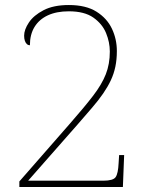

<svg xmlns="http://www.w3.org/2000/svg" viewBox="-20 -744 599 764"><path d="M57 0V-22L259 -253Q316 -318 350.5 -363Q385 -408 401 -448.5Q417 -489 417 -539Q417 -576 402 -612.5Q387 -649 351.5 -674Q316 -699 254 -699Q205 -699 170.5 -683Q136 -667 117.5 -637Q99 -607 99 -564Q92 -564 87 -568.5Q82 -573 79 -581.5Q76 -590 76 -602Q76 -626 95 -654.5Q114 -683 153.5 -703.5Q193 -724 254 -724Q322 -724 364 -697.5Q406 -671 425.5 -629.5Q445 -588 445 -541Q445 -507 439 -478.5Q433 -450 421 -424.5Q409 -399 390.5 -372Q372 -345 346.5 -315.5Q321 -286 289 -249L92 -25H391Q430 -25 440 -39Q450 -53 452 -95L454 -127H474L469 0Z"/></svg>

Font: Noto Serif Khmer Thin
Style: Regular
Weight: 250
Version: Version 2.003